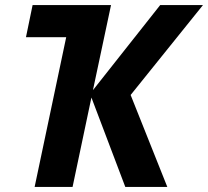

<svg xmlns="http://www.w3.org/2000/svg" viewBox="-20 -734 817 754"><path d="M116 0H265L339 -351L472 0H637L493 -361L777 -714H609L345 -380L416 -714H108L82 -588H240Z"/></svg>

Font: Noto Sans
Style: Bold Italic
Weight: 700
Italic angle: -12°
Designer: Monotype Design Team
Foundry: Monotype Imaging Inc.
Version: Version 2.013